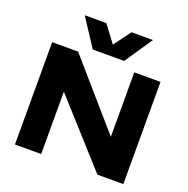

<svg xmlns="http://www.w3.org/2000/svg" viewBox="-159 -1087 1212 1238"><g transform="rotate(20 447.0 -468.0)"><path d="M75 0V-702H253L639 -258V-700H819V1H641L255 -428V0ZM681 -937 552 -747H337L213 -937H361L448 -821L534 -937Z"/></g></svg>

Font: Georama Extended
Style: Bold
Weight: 700
Width: 7
Designer: Jean-Baptiste Levee
Foundry: Production Type
Version: Version 1.000